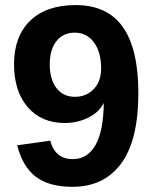

<svg xmlns="http://www.w3.org/2000/svg" viewBox="-20 -718 596 748"><path d="M519 -355Q519 -171.9 452.1 -81.1Q385.3 9.8 262.2 9.8Q171.4 9.8 119.9 -29.1Q68.4 -67.9 46.9 -151.9L175.8 -169.9Q194.8 -98.1 263.7 -98.1Q321.3 -98.1 352.3 -153.3Q383.3 -208.5 384.3 -316.9Q365.7 -280.3 323.5 -259.5Q281.2 -238.8 232.4 -238.8Q141.6 -238.8 88.1 -300.5Q34.7 -362.3 34.7 -467.8Q34.7 -576.2 97.4 -637.2Q160.2 -698.2 274.9 -698.2Q398.4 -698.2 458.7 -612.5Q519 -526.9 519 -355ZM374 -451.2Q374 -515.1 345.9 -553Q317.9 -590.8 271.5 -590.8Q226.1 -590.8 200 -557.9Q173.8 -524.9 173.8 -466.8Q173.8 -409.7 199.7 -375.2Q225.6 -340.8 272 -340.8Q315.9 -340.8 345 -370.8Q374 -400.9 374 -451.2Z"/></svg>

Font: Arial
Style: Bold
Weight: 700
Designer: Steve Matteson
Foundry: Ascender Corporation
Version: Version 2.00.3